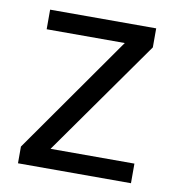

<svg xmlns="http://www.w3.org/2000/svg" viewBox="-66 -596 602 656"><g transform="rotate(10 235.0 -268.0)"><path d="M431 0H39V-58L327 -468H56V-536H424V-470L140 -68H431Z"/></g></svg>

Font: hexuhindi05
Style: Book
Weight: 400
Designer: Jelle Bosma - Monotype Design Team
Foundry: Monotype Imaging Inc.
Version: Version 2.003